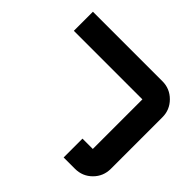

<svg xmlns="http://www.w3.org/2000/svg" viewBox="-169 -919 1117 1117"><g transform="rotate(-45 390.0 -360.0)"><path d="M159 -241V-156H567V-720H724V-148Q724 -87 680.5 -43.5Q637 0 576 0H152Q90 0 47 -43Q4 -86 4 -148V-241Z"/></g></svg>

Font: Orbitron
Style: Black
Weight: 900
Designer: Matt McInerney
Foundry: Matt McInerney
Version: 1.000